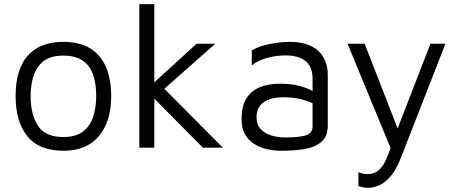

<svg xmlns="http://www.w3.org/2000/svg" viewBox="-20 -709 2194 922"><path d="M285 15Q168 15 111.5 -54.5Q55 -124 55 -248Q55 -378 114.5 -443Q174 -508 283 -508Q364 -508 415 -475.5Q466 -443 490 -384.5Q514 -326 514 -248Q514 -125 454.5 -55Q395 15 285 15ZM284 -51Q344 -51 378.5 -77.5Q413 -104 427.5 -148.5Q442 -193 442 -248Q442 -307 427 -350.5Q412 -394 377 -418Q342 -442 284 -442Q224 -442 190 -416Q156 -390 141.5 -346Q127 -302 127 -248Q127 -160 162 -105.5Q197 -51 284 -51Z M705 -299 924 -499H1014L721 -240ZM721 0H649V-689H721ZM741 -311 1050 0H954L692 -265Z M1332 15Q1299 15 1265.5 8Q1232 1 1203.5 -16Q1175 -33 1157.5 -62.5Q1140 -92 1140 -137Q1140 -199 1163.5 -236.5Q1187 -274 1228.5 -290.5Q1270 -307 1324 -307Q1364 -307 1394.5 -301.5Q1425 -296 1448.5 -287Q1472 -278 1491 -266L1505 -200Q1482 -216 1438.5 -229Q1395 -242 1343 -242Q1280 -242 1246 -218Q1212 -194 1212 -148Q1212 -110 1232.5 -88.5Q1253 -67 1284.5 -58Q1316 -49 1349 -49Q1414 -49 1447.5 -58.5Q1481 -68 1481 -102V-331Q1481 -389 1447 -416Q1413 -443 1350 -443Q1310 -443 1265 -431.5Q1220 -420 1189 -395V-467Q1220 -486 1272 -497Q1324 -508 1373 -508Q1406 -508 1434 -501.5Q1462 -495 1484 -482.5Q1506 -470 1521.5 -450.5Q1537 -431 1545.5 -405.5Q1554 -380 1554 -348V-106Q1554 -53 1522.5 -27Q1491 -1 1440.5 7Q1390 15 1332 15Z M1748 193Q1733 193 1720.5 190Q1708 187 1701 184V118Q1708 121 1719 124Q1730 127 1744 127Q1778 127 1799 108Q1820 89 1834 57.5Q1848 26 1861 -14V15L1649 -499H1731L1897 -73H1882L2047 -499H2119L1905 49Q1882 108 1854.5 139Q1827 170 1799.5 181.5Q1772 193 1748 193Z"/></svg>

Font: Maven Pro VF Beta
Style: Regular
Weight: 400
Designer: Joe Prince
Foundry: Joe Prince
Version: Version 2.002